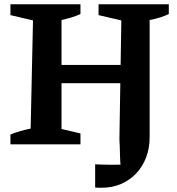

<svg xmlns="http://www.w3.org/2000/svg" viewBox="-20 -678 833 902"><path d="M29 0V-46Q53 -56 76.5 -62.5Q100 -69 124 -74L135 -582L29 -607V-658H358V-612Q338 -603 315 -596Q292 -589 269 -584V-72L358 -51V0ZM201 -287V-373H617V-287ZM458 204Q451 204 443 204Q435 204 427 203V94Q448 95 467.5 95.5Q487 96 508 96Q528 96 548 95.5Q568 95 588 94L548 118Q544 79 543.5 43.5Q543 8 541 -23L550 -582L443 -607V-658H773V-612Q754 -603 732 -596Q710 -589 683 -584V-34Q683 18 666.5 61.5Q650 105 619.5 137Q589 169 548 186.5Q507 204 458 204Z"/></svg>

Font: Piazzolla 24pt
Style: Bold
Weight: 700
Designer: Juan Pablo del Peral
Foundry: Huerta Tipografica
Version: Version 2.005